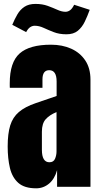

<svg xmlns="http://www.w3.org/2000/svg" viewBox="-20 -973 523 1000"><path d="M168.5 7.8Q107.4 7.8 75.4 -20.5Q43.5 -48.8 31.7 -98.1Q20 -147.5 20 -210Q20 -276.9 33.2 -319.6Q46.4 -362.3 78.4 -389.6Q110.4 -417 166.5 -436L274.9 -473.1V-548.3Q274.9 -607.4 236.3 -607.4Q201.2 -607.4 201.2 -559.6V-515.6H31.2Q30.8 -519.5 30.8 -525.6Q30.8 -531.7 30.8 -539.6Q30.8 -648.9 82.3 -694.6Q133.8 -740.2 245.6 -740.2Q304.2 -740.2 350.6 -719.5Q397 -698.7 424.1 -658.2Q451.2 -617.7 451.2 -558.1V0H277.3V-86.9Q264.6 -41 235.4 -16.6Q206.1 7.8 168.5 7.8ZM237.3 -127.9Q258.8 -127.9 266.6 -146Q274.4 -164.1 274.4 -185.1V-389.2Q238.3 -374.5 218.3 -352.3Q198.2 -330.1 198.2 -287.1V-192.9Q198.2 -127.9 237.3 -127.9ZM326.2 -794.4Q288.6 -794.4 259.8 -805.7Q231 -816.9 207.3 -827.9Q183.6 -838.9 161.1 -838.9Q148.4 -838.9 137.2 -831.5Q126 -824.2 116.2 -805.7L43.9 -843.8Q56.2 -873.5 70.6 -898.2Q85 -922.9 107.4 -937.7Q129.9 -952.6 164.6 -952.6Q200.7 -952.6 228.5 -942.4Q256.3 -932.1 279.1 -921.9Q301.8 -911.6 320.8 -911.6Q334 -911.6 345.2 -919.9Q356.4 -928.2 366.2 -948.2L447.3 -921.9Q435.5 -889.2 421.4 -859.9Q407.2 -830.6 385 -812.5Q362.8 -794.4 326.2 -794.4Z"/></svg>

Font: webenart
Style: Regular
Weight: 400
Designer: Vernon Adams
Foundry: Vernon Adams
Version: Version 2.116; ttfautohint (v1.8.3)